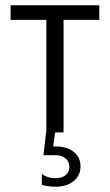

<svg xmlns="http://www.w3.org/2000/svg" viewBox="-20 -500 415 725"><path d="M20 -480H355V-425H220V0H188L181 53H191Q233 53 258.5 73.5Q284 94 284 128Q284 163 258 184Q232 205 189 205Q163 205 138 198V157Q160 173 189 173Q213 173 227.5 161.5Q242 150 242 131Q242 111 228 98.5Q214 86 190 86H144L155 -8V-425H20Z"/></svg>

Font: Glametrix
Style: Regular
Weight: 500
Designer: gluk
Foundry: gluk
Version: Version 0.40